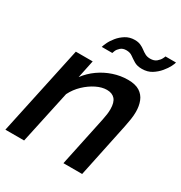

<svg xmlns="http://www.w3.org/2000/svg" viewBox="-171 -854 923 977"><g transform="rotate(30 290.5 -365.0)"><path d="M112 -523H211L189 -418Q215 -453 251 -478.5Q287 -504 329 -518Q371 -532 414 -532Q458 -532 483 -516Q508 -500 519 -472.5Q530 -445 530 -410Q530 -389 526.5 -366Q523 -343 518 -319L451 0H341L403 -293Q407 -312 409 -327.5Q411 -343 411 -357Q411 -397 394.5 -415.5Q378 -434 347 -434Q318 -434 285.5 -418Q253 -402 224 -374.5Q195 -347 177 -311L110 0H0ZM446 -615Q418 -615 400 -626Q382 -637 367.5 -647.5Q353 -658 332 -658Q311 -658 298.5 -647Q286 -636 281 -624Q276 -612 276 -610H214Q216 -618 224.5 -636.5Q233 -655 249.5 -675.5Q266 -696 289.5 -710.5Q313 -725 343 -725Q363 -725 377.5 -718.5Q392 -712 403.5 -703Q415 -694 427.5 -687.5Q440 -681 457 -681Q480 -681 493.5 -692.5Q507 -704 513 -716Q519 -728 519 -730H581Q580 -723 571 -705Q562 -687 544.5 -666Q527 -645 503 -630Q479 -615 446 -615Z"/></g></svg>

Font: Raleway Thin SemiBold
Style: Italic
Weight: 600
Italic angle: -12°
Version: Version 4.026